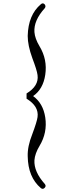

<svg xmlns="http://www.w3.org/2000/svg" viewBox="-20 -752 437 1171"><path d="M190 225Q186 295 254 371Q263 383 252 394Q241 405 229 395Q151 329 149 201Q147 141 177 66Q205 -9 209 -38Q218 -104 142 -150V-182Q218 -228 209 -294Q207 -310 199 -335.5Q191 -361 177 -398Q149 -475 149 -533Q152 -661 229 -726Q241 -737 252 -726Q262 -714 253 -702Q185 -627 190 -556Q193 -517 221 -470Q270 -389 256 -296Q243 -208 182 -166Q243 -122 256 -36Q270 57 221 138Q193 185 190 225Z"/></svg>

Font: Amiri
Style: Regular
Weight: 400
Designer: Khaled Hosny
Version: Version 0.114